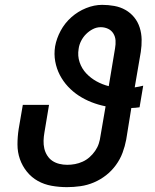

<svg xmlns="http://www.w3.org/2000/svg" viewBox="-20 -763 640 791"><path d="M256 8Q224 8 193 2.5Q162 -3 136 -17.5Q110 -32 91 -55.5Q72 -79 62 -107.5Q52 -136 52 -168Q52 -200 57 -232L74 -331H182L163 -217Q160 -200 159.5 -183.5Q159 -167 162.5 -151.5Q166 -136 174.5 -122.5Q183 -109 195.5 -100.5Q208 -92 224 -88Q240 -84 257 -84Q273 -84 289 -87Q305 -90 320.5 -97Q336 -104 349 -115.5Q362 -127 372 -141.5Q382 -156 387 -171.5Q392 -187 394 -203L415 -325Q385 -331 357 -342Q329 -353 304.5 -369Q280 -385 260 -406.5Q240 -428 226.5 -454Q213 -480 207.5 -510Q202 -540 207 -572Q213 -605 230 -636.5Q247 -668 274 -692Q301 -716 334.5 -729.5Q368 -743 401 -743Q426 -743 451 -738.5Q476 -734 497 -722Q518 -710 533 -691.5Q548 -673 555.5 -649.5Q563 -626 563.5 -600.5Q564 -575 560 -549L535 -403Q544 -404 552.5 -406Q561 -408 570 -410L555 -321Q547 -320 538 -319Q529 -318 521 -318L500 -188Q495 -161 485 -134Q475 -107 457.5 -83Q440 -59 417 -41Q394 -23 367 -11.5Q340 0 311.5 4Q283 8 256 8ZM428 -408 454 -564Q457 -581 456 -596.5Q455 -612 447 -625Q439 -638 425 -644.5Q411 -651 395 -651Q378 -651 362.5 -643Q347 -635 334.5 -622.5Q322 -610 314 -594Q306 -578 304 -562Q299 -533 308 -506.5Q317 -480 335.5 -460.5Q354 -441 377.5 -428Q401 -415 428 -408Z"/></svg>

Font: Iosevka Semibold Extended
Style: Italic
Weight: 600
Width: 7
Italic angle: -9°
Monospace: yes
Designer: Belleve Invis
Foundry: Belleve Invis
Version: Version 32.5.0; ttfautohint (v1.8.4)